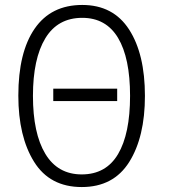

<svg xmlns="http://www.w3.org/2000/svg" viewBox="-20 -745 689 775"><path d="M310 10Q181 10 117.5 -92Q54 -194 54 -359Q54 -534 120 -629.5Q186 -725 312 -725Q437 -725 501 -626Q565 -527 565 -358Q565 -192 501.5 -91Q438 10 310 10ZM310 -41Q408 -41 456.5 -123Q505 -205 505 -358Q505 -511 456.5 -592Q408 -673 312 -673Q213 -673 163 -590.5Q113 -508 113 -358Q113 -207 163 -124Q213 -41 310 -41ZM453 -337H195V-387H453Z"/></svg>

Font: Noto Sans Display Light Narrow
Style: Regular
Weight: 300
Width: 4
Designer: Monotype Design team
Foundry: Monotype Imaging Inc.
Version: Version 1.000